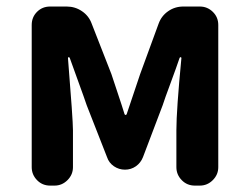

<svg xmlns="http://www.w3.org/2000/svg" viewBox="-20 -580 779 600"><path d="M136.7 0Q112.3 0 95.7 -17.1Q79.1 -34.2 79.1 -57.6V-502Q79.1 -526.4 95.7 -543Q112.3 -559.6 136.7 -559.6H188.5Q214.8 -559.6 236.3 -544.9Q257.8 -530.3 266.6 -505.9L328.1 -348.6Q333 -333 347.7 -289.6Q362.3 -246.1 369.1 -223.6Q370.1 -220.7 372.6 -220.7Q375 -220.7 376 -223.6Q411.1 -327.1 418 -348.6L475.6 -505.9Q484.4 -530.3 505.4 -544.9Q526.4 -559.6 552.7 -559.6H604.5Q627.9 -559.6 645 -543Q662.1 -526.4 662.1 -502V-57.6Q662.1 -34.2 645 -17.1Q627.9 0 604.5 0H588.9Q564.5 0 547.9 -17.1Q531.2 -34.2 531.2 -57.6V-172.9Q531.2 -235.4 546.9 -398.4Q546.9 -401.4 544.4 -401.4Q542 -401.4 541 -398.4Q532.2 -372.1 513.2 -320.8Q494.1 -269.5 488.3 -251L426.8 -88.9Q419.9 -71.3 404.8 -60.5Q389.6 -49.8 370.6 -49.8Q351.6 -49.8 335.9 -60.5Q320.3 -71.3 314.5 -88.9L251 -251Q243.2 -274.4 224.6 -325.2Q206.1 -376 198.2 -398.4Q197.3 -401.4 194.8 -401.4Q192.4 -401.4 192.4 -398.4Q208 -205.1 208 -172.9V-57.6Q208 -34.2 190.9 -17.1Q173.8 0 150.4 0Z"/></svg>

Font: Gen Jyuu Gothic P Bold
Style: Bold
Weight: 700
Designer: [Source Han Sans]
Ryoko NISHIZUKA  (kana & ideographs); Paul D. Hunt (Latin, Greek & Cyrillic); Wenlong ZHANG  (bopomofo
Version: Version 1.002.20150607